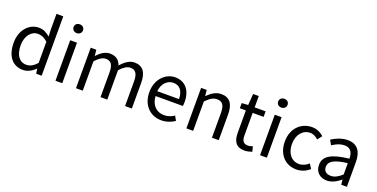

<svg xmlns="http://www.w3.org/2000/svg" viewBox="-22 -1601 4745 2419"><g transform="rotate(20 2350.0 -391.5)"><path d="M277 13C342 13 399 -22 442 -64H444L453 0H527V-796H436V-587L441 -493C393 -533 352 -557 288 -557C164 -557 53 -447 53 -271C53 -90 141 13 277 13ZM297 -63C201 -63 147 -141 147 -272C147 -396 216 -480 304 -480C349 -480 390 -464 436 -423V-138C391 -88 347 -63 297 -63Z M712 0H803V-543H712ZM758 -655C794 -655 821 -680 821 -714C821 -751 794 -773 758 -773C722 -773 695 -751 695 -714C695 -680 722 -655 758 -655Z M987 0H1078V-394C1128 -450 1174 -477 1215 -477C1284 -477 1316 -434 1316 -332V0H1407V-394C1458 -450 1502 -477 1544 -477C1613 -477 1645 -434 1645 -332V0H1736V-344C1736 -483 1683 -557 1571 -557C1505 -557 1448 -514 1392 -453C1370 -517 1325 -557 1242 -557C1177 -557 1120 -516 1073 -464H1070L1062 -543H987Z M2132 13C2206 13 2264 -12 2312 -43L2279 -103C2239 -76 2196 -60 2143 -60C2040 -60 1969 -134 1963 -250H2329C2331 -263 2333 -282 2333 -302C2333 -457 2255 -557 2117 -557C1991 -557 1872 -447 1872 -271C1872 -92 1988 13 2132 13ZM1962 -315C1973 -422 2041 -484 2118 -484C2203 -484 2253 -425 2253 -315Z M2467 0H2558V-394C2613 -449 2651 -477 2707 -477C2779 -477 2810 -434 2810 -332V0H2901V-344C2901 -483 2849 -557 2735 -557C2661 -557 2605 -516 2553 -465H2550L2542 -543H2467Z M3249 13C3282 13 3318 3 3349 -7L3331 -75C3313 -68 3288 -61 3269 -61C3206 -61 3185 -99 3185 -166V-469H3332V-543H3185V-695H3109L3098 -543L3013 -538V-469H3094V-168C3094 -59 3133 13 3249 13Z M3455 0H3546V-543H3455ZM3501 -655C3537 -655 3564 -680 3564 -714C3564 -751 3537 -773 3501 -773C3465 -773 3438 -751 3438 -714C3438 -680 3465 -655 3501 -655Z M3944 13C4009 13 4071 -12 4119 -56L4080 -117C4046 -86 4002 -63 3952 -63C3852 -63 3784 -146 3784 -271C3784 -396 3856 -481 3954 -481C3998 -481 4031 -461 4063 -432L4110 -493C4071 -527 4022 -557 3951 -557C3812 -557 3689 -452 3689 -271C3689 -91 3800 13 3944 13Z M4353 13C4420 13 4481 -22 4533 -65H4536L4544 0H4619V-334C4619 -468 4563 -557 4431 -557C4344 -557 4267 -518 4217 -486L4253 -423C4296 -452 4353 -481 4416 -481C4505 -481 4528 -414 4528 -344C4297 -318 4194 -259 4194 -141C4194 -43 4262 13 4353 13ZM4379 -60C4325 -60 4283 -85 4283 -147C4283 -217 4345 -262 4528 -284V-132C4475 -85 4432 -60 4379 -60Z"/></g></svg>

Font: Noto Sans CJK SC Regular
Style: Regular
Weight: 400
Designer: Ryoko NISHIZUKA (kana & ideographs); Paul D. Hunt (Latin, Greek & Cyrillic); Wenlong ZHANG (bopomofo); Sandoll Communica
Foundry: Adobe Systems Incorporated
Version: Version 1.004;PS 1.004;hotconv 1.0.82;makeotf.lib2.5.63406